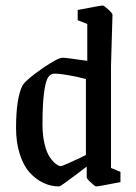

<svg xmlns="http://www.w3.org/2000/svg" viewBox="-20 -666 491 695"><path d="M193.8 8.8Q164.6 8.8 137.2 -3.9Q109.9 -16.6 87.4 -41.5Q64.9 -66.4 51.5 -108.4Q38.1 -150.4 38.1 -203.1Q38.1 -311 62 -357.9Q78.1 -380.4 133.8 -418.7Q189.5 -457 207 -457Q219.2 -457 295.9 -445.8V-579.1L261.2 -592.8V-629.9Q344.2 -646 352.1 -646Q356.4 -646 371.8 -631.8Q387.2 -617.7 387.2 -612.8L381.8 -426.8V-58.1L416 -43.9V-6.8Q336.9 8.8 328.1 8.8Q324.2 8.8 309.1 -5.1Q293.9 -19 293.9 -23.9V-63Q285.6 -56.6 256.6 -34.7Q227.5 -12.7 212.2 -2Q196.8 8.8 193.8 8.8ZM200.2 -64.9Q204.6 -64.9 227.3 -75Q250 -85 270.5 -94.7L291 -105V-379.9Q261.7 -388.2 223.4 -394.5Q185.1 -400.9 171.9 -398.9Q159.7 -397 151.6 -381.3Q143.6 -365.7 138.7 -324.7Q133.8 -283.7 133.8 -215.8Q133.8 -176.8 141.1 -145.8Q148.4 -114.7 159.7 -98.1Q170.9 -81.5 181.4 -73.2Q191.9 -64.9 200.2 -64.9Z"/></svg>

Font: Grenze
Style: Regular
Weight: 400
Designer: Renata Polastri
Foundry: Omnibus-Type
Version: Version 1.002;PS 001.002;hotconv 1.0.88;makeotf.lib2.5.64775